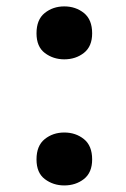

<svg xmlns="http://www.w3.org/2000/svg" viewBox="-20 -565 386 588"><path d="M176.8 -383.3Q143.1 -383.3 117.4 -402.6Q91.8 -421.9 91.8 -462.9Q91.8 -504.9 116.9 -525.1Q142.1 -545.4 176.8 -545.4Q211.9 -545.4 237.1 -525.1Q262.2 -504.9 262.2 -462.9Q262.2 -422.9 237.1 -403.1Q211.9 -383.3 176.8 -383.3ZM176.8 2.9Q143.1 2.9 117.4 -16.4Q91.8 -35.6 91.8 -76.7Q91.8 -118.7 116.9 -138.9Q142.1 -159.2 176.8 -159.2Q211.9 -159.2 237.1 -138.9Q262.2 -118.7 262.2 -76.7Q262.2 -36.6 237.1 -16.8Q211.9 2.9 176.8 2.9Z"/></svg>

Font: Comme ExtraBold
Style: Regular
Weight: 800
Version: Version 1.000;gftools[0.9.27]